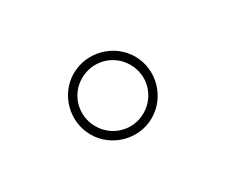

<svg xmlns="http://www.w3.org/2000/svg" viewBox="-52 -728 542 461"><g transform="rotate(30 219.0 -498.0)"><path d="M218.8 -390.6C277.8 -390.6 326.7 -439.5 326.7 -498C326.7 -557.1 277.8 -606.4 218.8 -606.4C159.7 -606.4 110.8 -557.1 110.8 -498C110.8 -439.5 159.7 -390.6 218.8 -390.6ZM218.8 -413.6C171.4 -413.6 133.8 -451.2 133.8 -498C133.8 -545.9 171.4 -583.5 218.8 -583.5C266.1 -583.5 303.7 -545.9 303.7 -498C303.7 -451.2 266.1 -413.6 218.8 -413.6Z"/></g></svg>

Font: Now ExtraLight
Style: Regular
Weight: 200
Designer: Alfredo Marco Pradil
Foundry: Alfredo Marco Pradil
Version: Version 1.200;hotconv 1.0.109;makeotfexe 2.5.65596